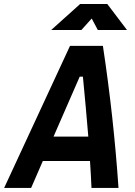

<svg xmlns="http://www.w3.org/2000/svg" viewBox="-52 -918 658 938"><path d="M-31.7 0H100.1L157.2 -131.3H387.7C390.6 -87.4 393.1 -43.9 395 0H526.9C511.2 -231.4 485.8 -462.4 450.7 -693.8H290ZM198.2 -771.5H345.7L396 -827.6L425.8 -771.5H568.4L472.2 -898.4H339.4ZM209.5 -250.5 337.4 -543.5H353C362.3 -445.8 371.6 -348.1 379.4 -250.5Z"/></svg>

Font: Cascadia Code NF
Style: Bold Italic
Weight: 700
Italic angle: -10°
Monospace: yes
Designer: Aaron Bell
Foundry: Saja Typeworks
Version: Version 2404.023